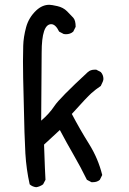

<svg xmlns="http://www.w3.org/2000/svg" viewBox="-20 -788 540 802"><path d="M131 -6Q115 -8 104 -18Q90 -80 86 -147Q82 -214 79 -370Q76 -473 76 -532Q76 -561 77 -597Q78 -633 89 -674Q100 -715 132 -745Q157 -768 186 -768Q195 -768 219.5 -762.5Q244 -757 260 -741Q276 -725 286 -714Q296 -703 296 -676L286 -656Q274 -645 255 -645L246 -646L227 -656Q212 -687 194 -687Q154 -687 154 -568L152 -284Q186 -313 207.5 -345.5Q229 -378 347 -487Q358 -497 376 -497H382L401 -487Q412 -475 412 -458Q412 -450 401 -429Q380 -415 361.5 -398.5Q343 -382 280 -312Q313 -249 351.5 -187.5Q390 -126 407 -57L397 -37Q386 -27 368 -27H362L343 -37Q317 -90 287.5 -141Q258 -192 230 -245L164 -184Q168 -67 170 -37L160 -18Q146 -8 131 -6Z"/></svg>

Font: Xiaolai Mono SC
Style: Regular
Weight: 400
Monospace: yes
Designer: LXGW / Nozomi Seto
Version: Version 3.113;September 30, 2024